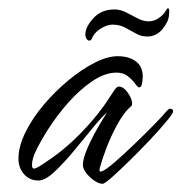

<svg xmlns="http://www.w3.org/2000/svg" viewBox="-20 -439 442 468"><path d="M230 9Q221 9 209.5 1Q198 -7 190 -17.5Q182 -28 182 -37Q182 -52 193 -77.5Q204 -103 218.5 -128Q233 -153 241 -165Q227 -153 205.5 -126.5Q184 -100 159.5 -70.5Q135 -41 112.5 -20Q90 1 74 1Q52 1 38.5 -14.5Q25 -30 25 -52Q25 -82 42 -116.5Q59 -151 86.5 -183.5Q114 -216 146.5 -243Q179 -270 210.5 -286Q242 -302 267 -302Q294 -302 311 -289.5Q328 -277 328 -252Q328 -248 326.5 -237Q325 -226 319 -226Q316 -226 309.5 -235Q303 -244 292 -253Q281 -262 264 -262Q236 -262 205.5 -241.5Q175 -221 147 -189.5Q119 -158 98 -125Q77 -92 66 -68Q63 -61 60.5 -53Q58 -45 58 -37Q58 -28 63 -28Q68 -28 84.5 -39Q101 -50 108 -55Q143 -80 174.5 -112Q206 -144 231 -178Q239 -189 246 -200Q253 -211 260 -221Q265 -228 270 -228Q281 -228 291.5 -213Q302 -198 302 -187Q302 -182 300.5 -181Q299 -180 294 -175Q279 -160 264.5 -133Q250 -106 239.5 -78.5Q229 -51 224 -32Q223 -29 222.5 -24.5Q222 -20 227 -21Q237 -24 259.5 -43.5Q282 -63 308.5 -88.5Q335 -114 356.5 -136Q378 -158 385 -167Q387 -169 389.5 -171.5Q392 -174 395 -174Q402 -174 402 -167Q402 -163 386 -143.5Q370 -124 346 -98.5Q322 -73 297 -48.5Q272 -24 253.5 -7.5Q235 9 230 9ZM197 -340Q194 -340 191 -344.5Q188 -349 188 -355Q188 -373 207.5 -394.5Q227 -416 259 -416Q273 -416 287 -409Q301 -402 315 -394.5Q329 -387 342 -387Q354 -387 364 -393Q374 -399 381 -408Q384 -412 386 -415.5Q388 -419 389 -419Q394 -419 392 -403Q391 -386 376 -368Q361 -350 339 -350Q324 -350 311 -357.5Q298 -365 284.5 -372Q271 -379 254 -379Q241 -379 225 -369Q209 -359 204 -345Q202 -340 197 -340Z"/></svg>

Font: Hurricane
Style: Regular
Weight: 400
Designer: Robert E. Leuschke
Foundry: Robert E. Leuschke
Version: Version 1.010; ttfautohint (v1.8.3)